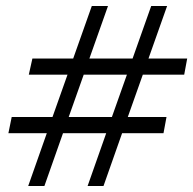

<svg xmlns="http://www.w3.org/2000/svg" viewBox="-20 -621 644 640"><path d="M74 -1 136 -177H8L19 -231H155L205 -372H76L88 -426H224L286 -601H340L278 -426H422L484 -601H537L475 -426H604L594 -372H456L406 -231H535L525 -177H387L325 -1H272L334 -177H190L128 -1ZM209 -231H353L403 -372H259Z"/></svg>

Font: Piazzolla SC Medium
Style: Italic
Weight: 500
Italic angle: -11.3°
Designer: Juan Pablo del Peral
Foundry: Huerta Tipografica
Version: Version 1.330